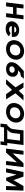

<svg xmlns="http://www.w3.org/2000/svg" viewBox="3350 -4116 991 7730"><g transform="rotate(90 3845.0 -251.5)"><path d="M271.5 -283.2H545.1L510.5 -1.9H670.3L756.4 -703.1H596.6L562.3 -423.5H288.7L323 -703.1H163.2L77.1 -1.9H236.9Z M1460.3 -232C1462 -238 1463.4 -249 1464.2 -256C1486.3 -436 1378.6 -528 1190.1 -528C1002.5 -528 859.1 -406 840.6 -256C822.4 -107 935.8 15 1123.4 15C1261.3 15 1368.5 -22 1438.4 -119L1314.7 -183C1257 -137 1225.4 -126 1156.4 -126C1102 -126 1025.4 -153 1035.1 -232ZM1053.2 -330C1062.6 -377 1108.2 -413 1182 -413C1244.9 -413 1286.1 -384 1289.2 -330Z M1601.1 -363.9C1575.9 -159.1 1702.6 -0.1 1948 -0.1C2187.3 -0.1 2358.1 -159.1 2383.3 -363.9C2408.4 -568.8 2269.8 -726.9 2037.3 -726.9C1806.3 -726.9 1626.2 -568.8 1601.1 -363.9ZM1773.6 -363.9C1786.5 -468.5 1869.2 -573 2018.4 -573C2168.5 -573 2223.6 -468.5 2210.7 -363.9C2197.9 -259.4 2121.3 -154.8 1967 -154.8C1808.6 -154.8 1760.8 -259.4 1773.6 -363.9Z M3118.2 -683.7C3131 -697.3 3171.6 -715.3 3153.6 -715.2C3076.1 -714.3 3024.9 -719.4 2950.8 -715.2H2841.8L2629.7 -518.8C2544.4 -419.4 2500 -362.4 2484.9 -239.2C2468.4 -104.9 2578.1 -1.2 2759.2 -1.2C2906.9 -1.2 3049.3 -73.4 3069.6 -239.2C3089.6 -402.4 2972.3 -484.8 2862.8 -484.8C2823.8 -484.8 2800.9 -474.6 2800.9 -474.6L2911.2 -569.6C2936.5 -574.7 2977.9 -587.4 3044 -597.9C3085.4 -604.4 3087.9 -651.4 3118.2 -683.7ZM2650.6 -239.2C2658.4 -302.1 2721.6 -348 2792.5 -348C2865.6 -348 2917.5 -302.1 2909.8 -239.2C2902.3 -178 2841.2 -132.9 2766.1 -132.9C2691.1 -132.9 2643.1 -178 2650.6 -239.2Z M3978.5 -0.9 3737 -378.3 4020.4 -702.1H3813.8L3634 -510.9L3501.1 -702.1H3303.1L3498.4 -378.3L3172.8 -0.9H3370.8L3600.7 -239.7L3771.9 -0.9Z M4131.1 -363.9C4105.9 -159.1 4232.6 -0.1 4478 -0.1C4717.3 -0.1 4888.1 -159.1 4913.3 -363.9C4938.4 -568.8 4799.8 -726.9 4567.3 -726.9C4336.3 -726.9 4156.2 -568.8 4131.1 -363.9ZM4303.6 -363.9C4316.5 -468.5 4399.2 -573 4548.4 -573C4698.5 -573 4753.6 -468.5 4740.7 -363.9C4727.9 -259.4 4651.3 -154.8 4497 -154.8C4338.6 -154.8 4290.8 -259.4 4303.6 -363.9Z M5335.8 -265.4 5372.3 -562.9H5641.4L5578.4 -49.5H5195.8C5288.5 -119.2 5329.5 -196.6 5335.8 -265.4ZM5838.9 -49.5H5738.2L5818.5 -703.2H5229.7L5176 -265.4C5165.6 -183.8 5102.8 -133.7 5029.6 -49.5H4989.2L4955.6 224.2H5091.6L5109.3 80.5H5687L5669.3 224.2H5805.3Z M6515.7 -436.1H6513.7L6122.9 -0.9H5963.1L6049.2 -702.1H6209L6155.6 -266.9H6157.6L6548.4 -702.1H6708.2L6622.1 -0.9H6462.3Z M7471.2 0.1H7631L7654.2 -701.1H7468.8L7230.9 -296.5L7092.4 -701.1H6907L6758 0.1H6917.8L7009 -415.5H7014.1L7137.4 -4.1H7252.6L7476.9 -415.5H7482.1Z"/></g></svg>

Font: Hussar
Style: BdSuprExtOblOne
Weight: 700
Foundry: Cannot Into Space Fonts
Version: Version 2.00